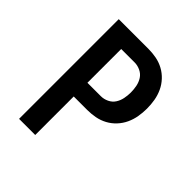

<svg xmlns="http://www.w3.org/2000/svg" viewBox="-200 -868 1001 1001"><g transform="rotate(45 300.0 -367.5)"><path d="M101 0V-735H319Q349 -735 378 -729.5Q407 -724 433 -710Q459 -696 479.5 -674Q500 -652 512.5 -625Q525 -598 530 -568.5Q535 -539 535 -509Q535 -480 530 -450.5Q525 -421 512.5 -394Q500 -367 479.5 -345Q459 -323 433 -309Q407 -295 378 -289.5Q349 -284 319 -284H220V0ZM220 -385H319Q341 -385 362 -395Q383 -405 395 -423.5Q407 -442 411.5 -464.5Q416 -487 416 -509Q416 -532 411.5 -554.5Q407 -577 395 -595.5Q383 -614 362 -624Q341 -634 319 -634H220Z"/></g></svg>

Font: Iosevka SS04 Extended
Style: Bold
Weight: 700
Width: 7
Monospace: yes
Designer: Belleve Invis
Foundry: Belleve Invis
Version: Version 19.0.0; ttfautohint (v1.8.4)